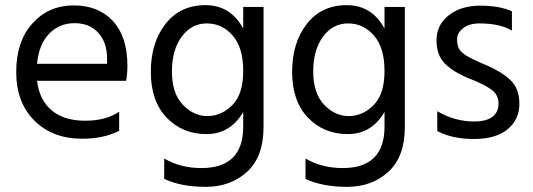

<svg xmlns="http://www.w3.org/2000/svg" viewBox="-20 -534 2072 746"><path d="M124 -286H396V-306Q396 -369 362 -406.5Q328 -444 269.5 -444Q211 -444 171 -403Q131 -362 124 -286ZM299 5Q184 5 113.5 -65.5Q43 -136 43 -254.5Q43 -373 106 -443Q169 -513 266 -513Q363 -513 419 -452Q475 -391 475 -279Q475 -247 470 -220H124Q133 -145 181 -105Q229 -65 310.5 -65Q392 -65 443 -100V-26Q384 5 299 5Z M783.5 -443Q724 -443 686 -391.5Q648 -340 648 -256Q648 -172 690 -127.5Q732 -83 786 -83Q840 -83 882.5 -125.5Q925 -168 925 -258.5Q925 -349 884 -396Q843 -443 783.5 -443ZM1004 -41Q1004 75 940 133.5Q876 192 779.5 192Q683 192 618 161V82Q682 119 762 119Q925 119 925 -42V-99Q875 -13 782 -13Q689 -13 627.5 -77Q566 -141 566 -254.5Q566 -368 623 -441Q680 -514 778 -514Q876 -514 925 -423V-507H1004Z M1332.5 -443Q1273 -443 1235 -391.5Q1197 -340 1197 -256Q1197 -172 1239 -127.5Q1281 -83 1335 -83Q1389 -83 1431.5 -125.5Q1474 -168 1474 -258.5Q1474 -349 1433 -396Q1392 -443 1332.5 -443ZM1553 -41Q1553 75 1489 133.5Q1425 192 1328.5 192Q1232 192 1167 161V82Q1231 119 1311 119Q1474 119 1474 -42V-99Q1424 -13 1331 -13Q1238 -13 1176.5 -77Q1115 -141 1115 -254.5Q1115 -368 1172 -441Q1229 -514 1327 -514Q1425 -514 1474 -423V-507H1553Z M1679 -25V-102Q1746 -62 1823 -62Q1869 -62 1893 -80Q1917 -98 1917 -131.5Q1917 -165 1890.5 -185Q1864 -205 1804.5 -228.5Q1745 -252 1710.5 -285Q1676 -318 1676 -377.5Q1676 -437 1723.5 -474.5Q1771 -512 1846 -512Q1921 -512 1969 -490V-415Q1923 -443 1843 -443Q1803 -443 1779.5 -424.5Q1756 -406 1756 -382.5Q1756 -359 1763 -345.5Q1770 -332 1790 -319Q1814 -304 1870 -280.5Q1926 -257 1962 -224Q1998 -191 1998 -130.5Q1998 -70 1952.5 -32Q1907 6 1821.5 6Q1736 6 1679 -25Z"/></svg>

Font: Hind Kochi
Style: Regular
Weight: 400
Designer: Dhruvi Tolia
Foundry: Indian Type Foundry
Version: Version 0.702;PS 1.0;hotconv 1.0.81;makeotf.lib2.5.63406